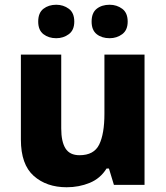

<svg xmlns="http://www.w3.org/2000/svg" viewBox="-20 -779 699 809"><path d="M589 -549V0H460L439 -69H429Q403 -27 358 -8.5Q313 10 261 10Q176 10 122 -38Q68 -86 68 -191V-549H238V-238Q238 -182 256 -153.5Q274 -125 315 -125Q376 -125 398 -170Q420 -215 420 -300V-549ZM141 -688Q141 -725 163 -742Q185 -759 217 -759Q247 -759 270 -742Q293 -725 293 -688Q293 -652 270 -635Q247 -618 217 -618Q185 -618 163 -635Q141 -652 141 -688ZM366 -688Q366 -725 387.5 -742Q409 -759 442 -759Q472 -759 495 -742Q518 -725 518 -688Q518 -652 495 -635Q472 -618 442 -618Q409 -618 387.5 -635Q366 -652 366 -688Z"/></svg>

Font: Noto Sans Canadian Aboriginal ExtraBold
Style: Regular
Weight: 800
Designer: Monotype Design Team, Typotheque's Kevin King
Foundry: Monotype Imaging Inc.
Version: Version 2.004; ttfautohint (v1.8.4.7-5d5b)